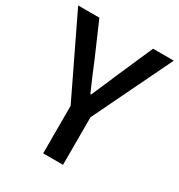

<svg xmlns="http://www.w3.org/2000/svg" viewBox="-177 -855 907 972"><g transform="rotate(30 276.5 -368.5)"><path d="M218 0V-278L-3 -737H121L206 -541Q223 -500 239.5 -460.5Q256 -421 275 -379H279Q297 -421 314.5 -460.5Q332 -500 349 -541L435 -737H556L334 -278V0Z"/></g></svg>

Font: Noto Sans JP Thin Medium
Style: Regular
Weight: 500
Version: Version 2.004-H2;hotconv 1.0.118;makeotfexe 2.5.65603